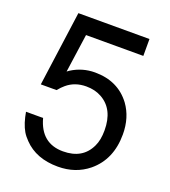

<svg xmlns="http://www.w3.org/2000/svg" viewBox="-134 -808 824 929"><g transform="rotate(20 278.0 -343.0)"><path d="M476 -709V-622H181L153 -424L164 -432Q219 -467 284 -467Q403 -467 468 -380Q513 -318 513 -231Q513 -102 426 -30Q361 23 270 23Q158 23 94 -44L78 -62Q53 -93 40 -149L35 -174H123Q155 -55 268 -55Q369 -55 407 -136Q423 -169 423 -219Q423 -328 347 -370Q313 -389 268 -389Q209 -389 168 -354Q161 -348 153.5 -340.5Q146 -333 138 -323H57L110 -709Z"/></g></svg>

Font: Ekushey Lal Sabuj
Style: Regular
Weight: 400
Designer: Al Mamun Sumon
Foundry: Al Mamun Sumon
Version: Version 1.0